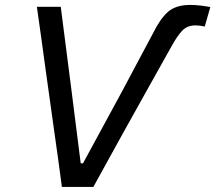

<svg xmlns="http://www.w3.org/2000/svg" viewBox="-20 -740 852 760"><path d="M225 0Q217.5 -54 209.5 -115Q201 -175.5 194 -225L162.5 -450.5Q154.5 -507 145 -578Q135 -649 126 -713H220.5Q230.5 -636 241.5 -549.5Q252.5 -462.5 262.5 -386L299.5 -93.5H308.5L460 -372.5Q488.5 -426.5 521 -487Q553 -547 584.5 -606Q613.5 -665.5 644.8 -693Q676 -720.5 733 -720.5Q753.5 -720.5 775.8 -717.8Q798 -715 812.5 -712L790.5 -635Q771 -639.5 753 -639.5Q721.5 -639.5 701.5 -618.8Q681.5 -598 658 -555Q611.5 -472 561.2 -382Q511 -292 470 -218.5Q442 -168 410.5 -110.8Q379 -53.5 349.5 0Z"/></svg>

Font: Heraclito
Style: Italic
Weight: 400
Italic angle: -12°
Designer: Kostas Bartsokas (font) & Cristiano Sobral (main changes)
Foundry: Kostas Bartsokas (font) & Cristiano Sobral (main changes)
Version: Version 1.00;July 8, 2020;FontCreator 13.0.0.2655 64-bit